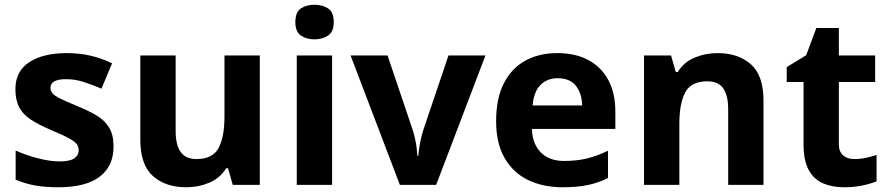

<svg xmlns="http://www.w3.org/2000/svg" viewBox="-20 -780 3750 810"><path d="M459 -162Q459 -79 400.5 -34.5Q342 10 226 10Q169 10 128 2.5Q87 -5 46 -22V-145Q90 -125 141 -112Q192 -99 231 -99Q275 -99 293.5 -112Q312 -125 312 -146Q312 -160 304.5 -171Q297 -182 272 -196Q247 -210 194 -232Q143 -254 110 -275.5Q77 -297 61 -327.5Q45 -358 45 -404Q45 -480 104 -518Q163 -556 261 -556Q312 -556 358 -546Q404 -536 453 -513L408 -406Q368 -423 332 -434.5Q296 -446 259 -446Q226 -446 209.5 -437Q193 -428 193 -410Q193 -397 201.5 -386.5Q210 -376 234.5 -364Q259 -352 307 -332Q354 -313 388 -292.5Q422 -272 440.5 -241.5Q459 -211 459 -162Z M1076 -546V0H962L942 -70H934Q908 -28 862.5 -9Q817 10 766 10Q678 10 625 -37.5Q572 -85 572 -190V-546H721V-227Q721 -169 742 -139Q763 -109 809 -109Q877 -109 902 -155.5Q927 -202 927 -289V-546Z M1381 -546V0H1232V-546ZM1307 -760Q1340 -760 1364 -744.5Q1388 -729 1388 -686.8Q1388 -646 1364 -630Q1340 -614 1307 -614Q1272.7 -614 1249.4 -630Q1226 -646 1226 -686.8Q1226 -729 1249.4 -744.5Q1272.7 -760 1307 -760Z M1667 0 1459 -546H1615L1720 -235Q1726 -217 1730.5 -197Q1735 -177 1737.5 -158Q1740 -139 1741 -123H1745Q1746 -140 1749 -159Q1752 -178 1756.5 -197.5Q1761 -217 1767 -235L1872 -546H2028L1820 0Z M2331 -556Q2407 -556 2461.5 -527Q2516 -498 2546 -443Q2576 -388 2576 -308V-236H2224Q2226 -173 2261.5 -137Q2297 -101 2360 -101Q2413 -101 2456 -111.5Q2499 -122 2545 -144V-29Q2505 -9 2460.5 0.5Q2416 10 2353 10Q2271 10 2208 -20.5Q2145 -51 2109 -113Q2073 -175 2073 -269Q2073 -365 2105.5 -428.5Q2138 -492 2196 -524Q2254 -556 2331 -556ZM2332 -450Q2289 -450 2260.5 -422Q2232 -394 2227 -335H2436Q2435 -385 2410 -417.5Q2385 -450 2332 -450Z M3007 -556Q3095 -556 3148 -508.5Q3201 -461 3201 -356V0H3052V-319Q3052 -378 3031 -407.5Q3010 -437 2964 -437Q2896 -437 2871 -390.5Q2846 -344 2846 -257V0H2697V-546H2811L2831 -476H2839Q2865 -518 2910.5 -537Q2956 -556 3007 -556Z M3584 -109Q3609 -109 3632 -114Q3655 -119 3678 -126V-15Q3654 -5 3618.5 2.5Q3583 10 3541 10Q3492 10 3453.5 -6Q3415 -22 3392.5 -61.5Q3370 -101 3370 -171V-434H3299V-497L3381 -547L3424 -662H3519V-546H3672V-434H3519V-171Q3519 -140 3537 -124.5Q3555 -109 3584 -109Z"/></svg>

Font: Noto Sans Hanifi Rohingya
Style: Regular
Weight: 400
Designer: Monotype Design Team and DaltonMaag
Foundry: Google LLC
Version: Version 2.101